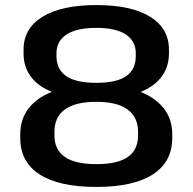

<svg xmlns="http://www.w3.org/2000/svg" viewBox="-20 -729 760 758"><path d="M360 9Q214 9 137 -40Q60 -89 60 -184V-199Q60 -261 95.5 -304.5Q131 -348 198.5 -371.5Q266 -395 360 -395Q455 -395 521.5 -371.5Q588 -348 624 -304.5Q660 -261 660 -199V-184Q660 -90 583.5 -40.5Q507 9 360 9ZM360 -81Q445 -81 485 -109.5Q525 -138 525 -194V-209Q525 -266 484 -296.5Q443 -327 360 -327Q278 -327 236.5 -297Q195 -267 195 -209V-194Q195 -138 236 -109.5Q277 -81 360 -81ZM360 -338Q269 -338 204.5 -359Q140 -380 106.5 -420.5Q73 -461 73 -518V-533Q73 -617 148 -663Q223 -709 360 -709Q498 -709 572.5 -663Q647 -617 647 -533V-518Q647 -461 613.5 -420.5Q580 -380 516 -359Q452 -338 360 -338ZM360 -402Q441 -402 478.5 -428.5Q516 -455 516 -507V-519Q516 -567 476.5 -593Q437 -619 360 -619Q283 -619 243 -593Q203 -567 203 -519V-507Q203 -455 241.5 -428.5Q280 -402 360 -402Z"/></svg>

Font: Pathway Extreme 28pt SemiBold
Style: Regular
Weight: 600
Designer: Eduardo Rodriguez Tunni
Foundry: Eduardo Rodriguez Tunni
Version: Version 1.001;gftools[0.9.26]